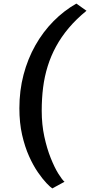

<svg xmlns="http://www.w3.org/2000/svg" viewBox="-20 -882 502 1070"><path d="M88 -278.5Q88 -377 111.2 -465.5Q134.5 -554 177 -629.2Q219.5 -704.5 277.8 -763.5Q336 -822.5 405.5 -862L462 -822Q405 -775.5 363.2 -726Q321.5 -676.5 292.5 -623.2Q263.5 -570 245.8 -513Q228 -456 220.2 -394.2Q212.5 -332.5 212.5 -265Q212.5 -188 227 -121Q241.5 -54 262.8 -1Q284 52 305.2 86Q326.5 120 339.5 131L271.5 168Q260.5 161 239 138.5Q217.5 116 191.5 78.5Q165.5 41 142 -11.2Q118.5 -63.5 103.2 -130.5Q88 -197.5 88 -278.5Z"/></svg>

Font: Merriweather ExtraBold
Style: Italic
Weight: 800
Italic angle: -7.8°
Version: Version 2.101